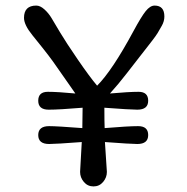

<svg xmlns="http://www.w3.org/2000/svg" viewBox="-20 -662 669 688"><path d="M355 -203Q439 -210 475 -210Q511 -210 511 -178Q511 -146 472 -146Q449 -146 356 -153L363 -46Q363 -26 349.5 -10Q336 6 315 6Q294 6 280.5 -10Q267 -26 267 -46L273 -153Q180 -146 156 -146Q117 -146 117 -178Q117 -210 156 -210Q184 -210 275 -203L276 -276Q192 -269 154.5 -269Q117 -269 117 -301Q117 -333 151.5 -333Q186 -333 250 -327Q242 -339 230.5 -355Q219 -371 202.5 -395Q186 -419 171 -440Q156 -461 132.5 -490.5Q109 -520 96 -536Q66 -573 66 -598Q66 -642 110 -642Q124 -642 139 -628.5Q154 -615 164.5 -597.5Q175 -580 195.5 -545.5Q216 -511 258.5 -449Q301 -387 328 -355Q382 -409 458 -550Q486 -602 502 -622Q518 -642 534 -642Q569 -642 569 -603Q569 -586 560 -570Q551 -554 545 -544Q539 -534 527 -518.5Q515 -503 506.5 -492Q498 -481 481.5 -460Q465 -439 434.5 -399.5Q404 -360 374 -327Q442 -333 476.5 -333Q511 -333 511 -301Q511 -269 472 -269Q447 -269 354 -276Q354 -224 355 -203Z"/></svg>

Font: Macondo Swash Caps
Style: Regular
Weight: 400
Designer: John Vargas Beltran
Foundry: John Vargas Beltran
Version: Version 2.001